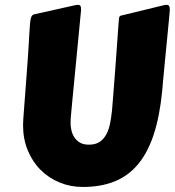

<svg xmlns="http://www.w3.org/2000/svg" viewBox="-20 -739 714 785"><path d="M674.3 -698.2Q673.3 -685.1 670.9 -659.4Q668.5 -633.8 665.3 -601.3Q662.1 -568.8 658.7 -533.2Q655.3 -497.6 652.1 -465.1Q648.9 -432.6 646.5 -406.2Q644 -379.9 643.1 -366.7Q632.8 -262.7 608.2 -188.2Q583.5 -113.8 543.5 -66.4Q503.4 -19 447.5 3.2Q391.6 25.4 318.4 25.4Q268.1 25.4 223.6 7.1Q179.2 -11.2 146 -44.4Q112.8 -77.6 93.5 -124.3Q74.2 -170.9 74.2 -228Q74.2 -235.4 75.4 -254.6Q76.7 -273.9 78.9 -301.8Q81.1 -329.6 83.7 -365Q86.4 -400.4 89.4 -440.4L95.2 -521.5Q98.1 -565.9 99.6 -595.5Q101.1 -625 102.8 -643.1Q104.5 -661.1 107.9 -669.4Q111.3 -677.7 118.7 -680.2L285.2 -717.3Q291.5 -719.2 298.3 -719.2Q306.2 -719.2 308.8 -714.8Q311.5 -710.4 311.5 -698.2L274.4 -313.5Q273.4 -296.4 271 -276.4Q268.6 -256.3 268.6 -235.4Q268.6 -222.7 271.7 -207.5Q274.9 -192.4 283.2 -179Q291.5 -165.5 305.9 -156.5Q320.3 -147.5 343.3 -147.5Q371.1 -147.5 388.2 -159.4Q405.3 -171.4 415.5 -191.2Q425.8 -210.9 430.4 -236.1Q435.1 -261.2 438 -287.6Q440.4 -318.4 443.8 -359.9Q447.3 -401.4 450.7 -448.7L464.8 -643.6Q465.8 -652.3 466.1 -658.2Q466.3 -664.1 467.3 -668Q468.3 -671.9 471.4 -673.8Q474.6 -675.8 481.4 -676.8L647.9 -717.3Q654.3 -719.2 661.1 -719.2Q668 -719.2 671.1 -715.1Q674.3 -710.9 674.3 -698.2Z"/></svg>

Font: Carter One
Style: Regular
Weight: 400
Designer: vernon adams
Foundry: vernon adams
Version: Version 1.000